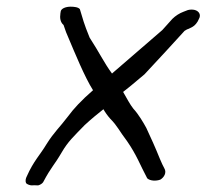

<svg xmlns="http://www.w3.org/2000/svg" viewBox="-20 -520 619 575"><path d="M543.1 -490 542.4 -489.8 530 -485C517.1 -480.2 505.8 -472.9 496.2 -463.5C487.8 -453.9 477.7 -442.7 466.1 -430C418.8 -389 367.4 -344.5 315.4 -299.8C291.9 -331.6 276.8 -363.9 248.4 -407.4C230.5 -451.2 228.6 -461.7 219.2 -492.5C214.7 -498.5 202.4 -500 191.6 -500C177.3 -500 164.5 -494.9 162.1 -487L162 -486.5L160.9 -480C158.7 -465.7 160.8 -453.3 170.4 -445C174.5 -431.8 180.5 -416 187.2 -401.5C202.3 -366 233.4 -289.3 258.6 -249.8C223.5 -219.4 199.6 -193.3 184.9 -173C158.5 -138.1 142 -124.5 119.5 -88.6C99.5 -55.1 80.7 -38.2 60.1 8.4C57.1 14.1 55.2 21.7 58 28.3C61 31.9 67 34 73.2 35.1C79.7 34.8 87.3 34.7 94.3 35.2C101.7 33.2 106.5 29.3 109.1 25.8C134.6 -22.2 141.2 -23.1 165 -64C183.6 -96 200.4 -111.1 233.7 -145.5C254.7 -164.8 270.4 -177.5 289.7 -192.9C295.1 -183.4 302.1 -173.5 310.1 -164.5C331.8 -142.8 337.5 -127.4 360.4 -97.5C389.8 -55 399.6 -25.7 420.9 14C430.1 22.5 448.5 22.3 460 18C471.2 11.5 479.9 -2.9 472.2 -15.8C468.4 -22.7 463.8 -32.4 458.7 -44.6C445.6 -77.3 432.1 -107 418.2 -136.8C409.7 -152.4 395.2 -177.4 379.3 -194.6C369.8 -206.3 358.6 -227.5 348.7 -244.7C359.4 -252.8 381.4 -270.8 412.8 -297.5C451.8 -339.3 503.2 -394.8 532.7 -427.6C538.3 -431.5 542.6 -433.2 544.5 -433.6L545.4 -433.9L557.2 -440C562.9 -443.2 571.4 -452 575.6 -463.1C583.2 -476 575.5 -487.2 562.7 -490.3C556.6 -491.7 549.8 -491.6 543.1 -490Z"/></svg>

Font: MewTooHand
Style: BdWideIta
Weight: 400
Designer: Mew Too, Robert Jablonski
Version: Version 0.77